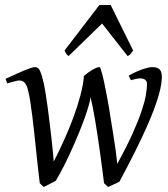

<svg xmlns="http://www.w3.org/2000/svg" viewBox="-20 -724 670 764"><path d="M624 -419.9Q624 -406.7 621.6 -389.6Q619.1 -372.6 612.5 -348.6Q606 -324.7 594.2 -292.7Q582.5 -260.7 563.7 -218.5Q544.9 -176.3 518.3 -122.6Q491.7 -68.8 455.1 -1Q450.7 1.5 445.1 4.2Q439.5 6.8 433.1 9.5Q426.8 12.2 420.9 15.1Q415 18.1 410.2 20L394 4.9Q390.6 -22.5 386.5 -54.4Q382.3 -86.4 377.7 -119.4Q373 -152.3 368.2 -184.8Q363.3 -217.3 358.4 -246.1Q353.5 -274.9 348.9 -298.3Q344.2 -321.8 339.8 -336.9Q339.4 -326.7 333.5 -305.9Q327.6 -285.2 317.9 -257.3Q308.1 -229.5 294.9 -197.3Q281.7 -165 266.6 -131.3Q251.5 -97.7 235.1 -65.2Q218.8 -32.7 202.1 -4.9Q197.8 -2.4 191.7 0.7Q185.5 3.9 178.7 7.6Q171.9 11.2 165.3 14.6Q158.7 18.1 153.8 20L138.2 4.9Q134.8 -22.5 131.1 -55.9Q127.4 -89.4 123.8 -124.8Q120.1 -160.2 116.2 -195.8Q112.3 -231.4 108.4 -263.2Q104.5 -294.9 100.3 -321Q96.2 -347.2 91.8 -363.8Q88.9 -377 84.7 -384.8Q80.6 -392.6 75.9 -397Q71.3 -401.4 66.4 -402.6Q61.5 -403.8 57.1 -403.8Q52.7 -403.8 44.9 -402.1Q37.1 -400.4 28.8 -397.9Q19.5 -395.5 8.8 -392.1L2 -410.2Q22.5 -419.4 41 -428Q59.6 -436.5 74.7 -442.9Q89.8 -449.2 101.3 -453.1Q112.8 -457 119.1 -457Q132.8 -457 139.6 -441.2Q146.5 -425.3 154.8 -390.1Q157.7 -376.5 161.6 -351.8Q165.5 -327.1 169.7 -296.9Q173.8 -266.6 177.7 -233.6Q181.6 -200.7 185.1 -170.9Q188.5 -141.1 190.7 -117.2Q192.9 -93.3 193.8 -81.1Q213.4 -119.1 233.9 -164.3Q254.4 -209.5 271.5 -255.4Q288.6 -301.3 300 -344.5Q311.5 -387.7 314 -421.9Q321.3 -428.2 329.8 -434.6Q338.4 -440.9 346.9 -445.8Q355.5 -450.7 363 -453.9Q370.6 -457 376 -457Q377.9 -457 380.9 -449Q383.8 -440.9 387.2 -427.7Q390.6 -414.6 394.3 -397.2Q397.9 -379.9 401.4 -361.8L408.2 -325.7Q411.6 -307.6 414.1 -293Q417.5 -270 422.1 -242.2Q426.8 -214.4 431.4 -185.1Q436 -155.8 440.2 -126.5Q444.3 -97.2 446.8 -71.8Q483.4 -139.2 506.6 -190.4Q529.8 -241.7 542.7 -280Q555.7 -318.4 560.3 -345Q564.9 -371.6 564.9 -390.1Q564.9 -400.4 557.9 -406.2Q550.8 -412.1 538.1 -412.1Q531.2 -412.1 521.5 -410.2Q511.7 -408.2 501 -404.8L492.2 -422.9Q508.8 -432.6 523.9 -439.2Q539.1 -445.8 551 -449.7Q563 -453.6 571.3 -455.3Q579.6 -457 583 -457Q591.3 -457 598.6 -455.8Q606 -454.6 611.6 -450.7Q617.2 -446.8 620.6 -439.5Q624 -432.1 624 -419.9ZM509.8 -522.9Q502.9 -513.2 499.3 -508.8Q495.6 -504.4 487.8 -501L386.2 -630.4L252.9 -501Q248.5 -503.9 245.1 -508.5Q241.7 -513.2 236.8 -522.9L375.5 -704.1H420.4Z"/></svg>

Font: Gentium Plus Phon
Style: Italic
Weight: 400
Italic angle: -8°
Designer: J. Victor Gaultney, Annie Olsen, Iska Routamaa, Becca Hirsbrunner
Foundry: SIL International
Version: Version 5.000